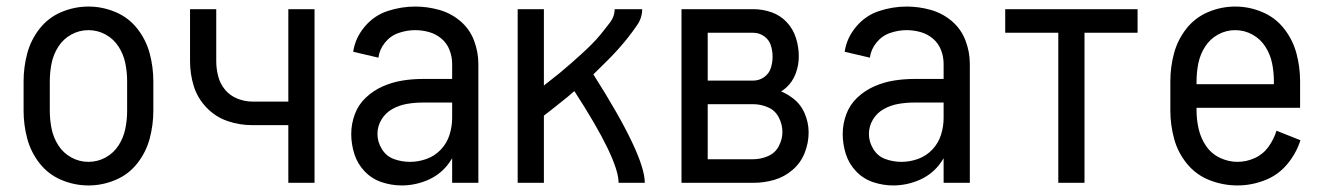

<svg xmlns="http://www.w3.org/2000/svg" viewBox="-20 -558 4040 586"><path d="M250 8Q207 8 167 -9Q127 -26 100.5 -60Q74 -94 63 -135.5Q52 -177 52 -220V-310Q52 -353 63 -394.5Q74 -436 100.5 -470Q127 -504 167 -521Q207 -538 250 -538Q293 -538 333 -521Q373 -504 399.5 -470Q426 -436 437 -394.5Q448 -353 448 -310V-220Q448 -177 437 -135.5Q426 -94 399.5 -60Q373 -26 333 -9Q293 8 250 8ZM250 -64Q278 -64 302.5 -77.5Q327 -91 342 -114.5Q357 -138 362.5 -165Q368 -192 368 -220V-310Q368 -338 362.5 -365Q357 -392 342 -415.5Q327 -439 302.5 -452.5Q278 -466 250 -466Q222 -466 197.5 -452.5Q173 -439 158 -415.5Q143 -392 137.5 -365Q132 -338 132 -310V-220Q132 -192 137.5 -165Q143 -138 158 -114.5Q173 -91 197.5 -77.5Q222 -64 250 -64Z M860 0V-176H750Q711 -176 674.5 -188.5Q638 -201 610.5 -229.5Q583 -258 571.5 -295Q560 -332 560 -371V-530H640V-371Q640 -348 646 -325Q652 -302 667 -284Q682 -266 704.5 -257Q727 -248 750 -248H860V-530H940V0Z M1206 8Q1175 8 1145 -2Q1115 -12 1093 -35Q1071 -58 1061.5 -88Q1052 -118 1052 -149Q1052 -180 1063 -209.5Q1074 -239 1097 -260.5Q1120 -282 1148.5 -294.5Q1177 -307 1207.5 -312Q1238 -317 1269 -317H1360V-363Q1360 -385 1352 -405.5Q1344 -426 1327.5 -440Q1311 -454 1290 -460Q1269 -466 1247 -466Q1222 -466 1197 -457.5Q1172 -449 1155 -428Q1138 -407 1135 -382L1058 -400Q1064 -442 1093 -476.5Q1122 -511 1163.5 -524.5Q1205 -538 1247 -538Q1284 -538 1320 -528Q1356 -518 1384.5 -494Q1413 -470 1426.5 -435Q1440 -400 1440 -363V0H1360V-75Q1353 -63 1344 -52Q1319 -22 1282 -7Q1245 8 1206 8ZM1360 -198V-245H1269Q1246 -245 1222.5 -241Q1199 -237 1178 -225.5Q1157 -214 1144.5 -193.5Q1132 -173 1132 -149Q1132 -125 1145.5 -103Q1159 -81 1182.5 -72.5Q1206 -64 1231.5 -64Q1257 -64 1282 -73Q1307 -82 1325.5 -101.5Q1344 -121 1352 -146.5Q1360 -172 1360 -198Z M1560 0V-530H1640V-297L1654 -308Q1671 -321 1688 -335Q1705 -349 1721.5 -363.5Q1738 -378 1754 -392.5Q1770 -407 1785.5 -422.5Q1801 -438 1814.5 -454.5Q1828 -471 1842 -489.5Q1856 -508 1856 -530H1940Q1940 -504 1925 -482Q1910 -460 1894 -440Q1878 -420 1861 -401.5Q1844 -383 1826 -365.5Q1808 -348 1791 -331Q1948 -84 1948 0H1868Q1868 -72 1733 -280Q1722 -271 1712 -262Q1692 -246 1672 -230Q1656 -217 1640 -205V0Z M2060 0V-530H2279Q2308 -530 2335 -520.5Q2362 -511 2381.5 -490Q2401 -469 2409.5 -441.5Q2418 -414 2418 -386Q2418 -359 2408.5 -333.5Q2399 -308 2379 -290Q2372 -284 2364 -279Q2381 -272 2396 -261Q2422 -243 2435 -214Q2448 -185 2448 -154Q2448 -122 2436 -91.5Q2424 -61 2399 -39.5Q2374 -18 2343 -9Q2312 0 2279 0ZM2140 -72H2279Q2302 -72 2324 -81.5Q2346 -91 2357 -112Q2368 -133 2368 -155.5Q2368 -178 2357 -199.5Q2346 -221 2324 -230.5Q2302 -240 2279 -240H2140ZM2279 -312Q2297 -312 2312 -322.5Q2327 -333 2332.5 -350Q2338 -367 2338 -385Q2338 -403 2332.5 -420Q2327 -437 2312 -447.5Q2297 -458 2279 -458H2140V-312Z M2706 8Q2675 8 2645 -2Q2615 -12 2593 -35Q2571 -58 2561.5 -88Q2552 -118 2552 -149Q2552 -180 2563 -209.5Q2574 -239 2597 -260.5Q2620 -282 2648.5 -294.5Q2677 -307 2707.5 -312Q2738 -317 2769 -317H2860V-363Q2860 -385 2852 -405.5Q2844 -426 2827.5 -440Q2811 -454 2790 -460Q2769 -466 2747 -466Q2722 -466 2697 -457.5Q2672 -449 2655 -428Q2638 -407 2635 -382L2558 -400Q2564 -442 2593 -476.5Q2622 -511 2663.5 -524.5Q2705 -538 2747 -538Q2784 -538 2820 -528Q2856 -518 2884.5 -494Q2913 -470 2926.5 -435Q2940 -400 2940 -363V0H2860V-75Q2853 -63 2844 -52Q2819 -22 2782 -7Q2745 8 2706 8ZM2860 -198V-245H2769Q2746 -245 2722.5 -241Q2699 -237 2678 -225.5Q2657 -214 2644.5 -193.5Q2632 -173 2632 -149Q2632 -125 2645.5 -103Q2659 -81 2682.5 -72.5Q2706 -64 2731.5 -64Q2757 -64 2782 -73Q2807 -82 2825.5 -101.5Q2844 -121 2852 -146.5Q2860 -172 2860 -198Z M3210 0V-458H3048V-530H3452V-458H3290V0Z M3757 8Q3713 8 3672 -8Q3631 -24 3603 -58Q3575 -92 3563.5 -134.5Q3552 -177 3552 -220V-310Q3552 -353 3563 -394.5Q3574 -436 3600.5 -470Q3627 -504 3667 -521Q3707 -538 3750 -538Q3793 -538 3833 -521Q3873 -504 3899.5 -470Q3926 -436 3937 -394.5Q3948 -353 3948 -310V-229H3632V-220Q3632 -192 3638.5 -164Q3645 -136 3661 -112.5Q3677 -89 3703 -76.5Q3729 -64 3757 -64Q3784 -64 3809.5 -75.5Q3835 -87 3851.5 -110Q3868 -133 3876 -159L3949 -130Q3936 -89 3908 -56Q3880 -23 3839.5 -7.5Q3799 8 3757 8ZM3632 -301H3868V-310Q3868 -338 3862.5 -365Q3857 -392 3842 -415.5Q3827 -439 3802.5 -452.5Q3778 -466 3750 -466Q3722 -466 3697.5 -452.5Q3673 -439 3658 -415.5Q3643 -392 3637.5 -365Q3632 -338 3632 -310Z"/></svg>

Font: Iosevka SS01
Style: Regular
Weight: 400
Monospace: yes
Designer: Belleve Invis
Foundry: Belleve Invis
Version: 2.3.3; ttfautohint (v1.8.3)